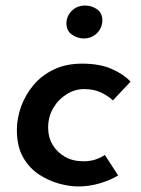

<svg xmlns="http://www.w3.org/2000/svg" viewBox="-20 -662 510 694"><path d="M407 -28Q378 -10 339.5 1Q301 12 262 12Q232 12 194.5 2Q157 -8 121.5 -31Q86 -54 63.5 -93.5Q41 -133 41 -192Q41 -235 56.5 -277.5Q72 -320 101.5 -355Q131 -390 175 -411Q219 -432 277 -432Q338 -432 381 -414Q424 -396 452 -367L388 -299Q373 -314 346.5 -327Q320 -340 284 -340Q251 -340 221 -321.5Q191 -303 172.5 -271.5Q154 -240 154 -200Q154 -166 170 -139Q186 -112 214.5 -95.5Q243 -79 282 -79Q304 -79 323.5 -85Q343 -91 359 -102ZM220 -579Q221 -605 240 -623.5Q259 -642 288 -642Q310 -642 330 -629Q350 -616 350 -587Q349 -560 330 -541.5Q311 -523 282 -523Q261 -523 240.5 -536.5Q220 -550 220 -579Z"/></svg>

Font: Josefin Sans Thin SemiBold
Style: Italic
Weight: 600
Italic angle: -7°
Version: Version 2.000